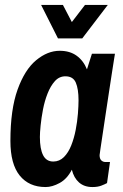

<svg xmlns="http://www.w3.org/2000/svg" viewBox="-20 -743 496 775"><path d="M164 12Q97 12 59.5 -34.5Q22 -81 22 -174Q22 -301 51 -381.5Q80 -462 126 -500Q172 -538 221 -538Q262 -538 289.5 -518Q317 -498 331 -463L351 -526H444Q444 -526 440.5 -504.5Q437 -483 431.5 -447Q426 -411 419.5 -368.5Q413 -326 406.5 -282.5Q400 -239 394.5 -202.5Q389 -166 385.5 -142.5Q382 -119 382 -117Q382 -102 389 -95.5Q396 -89 406 -89H424L412 -4Q403 1 388.5 6.5Q374 12 353 12Q320 12 299 -6.5Q278 -25 270 -58Q251 -21 221 -4.5Q191 12 164 12ZM195 -91Q220 -91 238 -109Q256 -127 267.5 -156Q279 -185 285.5 -218.5Q292 -252 294.5 -284Q297 -316 297 -338Q297 -384 286 -409.5Q275 -435 244 -435Q219 -435 201.5 -415.5Q184 -396 172 -365.5Q160 -335 153.5 -301Q147 -267 144 -237Q141 -207 141 -190Q141 -142 154 -116.5Q167 -91 195 -91ZM214 -588 146 -723H234L270 -654L323 -723H415L312 -588Z"/></svg>

Font: Archivo Narrow
Style: Bold Italic
Weight: 700
Italic angle: -8°
Designer: Hector Gatti
Foundry: Omnibus-Type
Version: Version 3.002